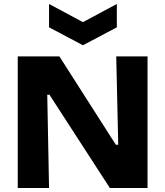

<svg xmlns="http://www.w3.org/2000/svg" viewBox="-20 -943 830 963"><path d="M69 0V-660H278L561 -217H573L563 -660H720V0H531L228 -468H217L226 0ZM226 -923 396 -832 566 -923V-806L396 -716L226 -806Z"/></svg>

Font: Bricolage Grotesque ExtraBold
Style: Regular
Weight: 800
Designer: Mathieu Triay
Foundry: Atelier Triay
Version: Version 1.001;gftools[0.9.33.dev8+g029e19f]